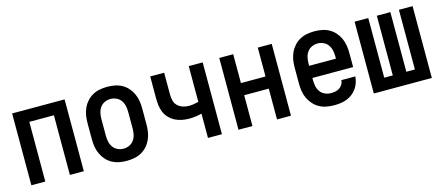

<svg xmlns="http://www.w3.org/2000/svg" viewBox="-43 -932 3085 1343"><g transform="rotate(-15 1500.0 -260.0)"><path d="M60 0V-520H440V0H339V-432H161V0Z M750 8Q723 8 696 3Q669 -2 645 -15Q621 -28 602.5 -48.5Q584 -69 572.5 -94Q561 -119 556.5 -146Q552 -173 552 -200V-320Q552 -347 556.5 -374Q561 -401 572.5 -426Q584 -451 602.5 -471.5Q621 -492 645 -505Q669 -518 696 -523Q723 -528 750 -528Q777 -528 804 -523Q831 -518 855 -505Q879 -492 897.5 -471.5Q916 -451 927.5 -426Q939 -401 943.5 -374Q948 -347 948 -320V-200Q948 -173 943.5 -146Q939 -119 927.5 -94Q916 -69 897.5 -48.5Q879 -28 855 -15Q831 -2 804 3Q777 8 750 8ZM750 -80Q772 -80 792.5 -89.5Q813 -99 825.5 -117Q838 -135 842.5 -156.5Q847 -178 847 -200V-320Q847 -342 842.5 -363.5Q838 -385 825.5 -403Q813 -421 792.5 -430.5Q772 -440 750 -440Q728 -440 707.5 -430.5Q687 -421 674.5 -403Q662 -385 657.5 -363.5Q653 -342 653 -320V-200Q653 -178 657.5 -156.5Q662 -135 674.5 -117Q687 -99 707.5 -89.5Q728 -80 750 -80Z M1339 0V-176Q1317 -170 1294 -167Q1271 -164 1248 -164Q1222 -164 1196 -169Q1170 -174 1146.5 -186Q1123 -198 1104.5 -217.5Q1086 -237 1076 -261Q1066 -285 1063 -311.5Q1060 -338 1060 -364V-520H1161V-364Q1161 -342 1166 -319.5Q1171 -297 1187 -281Q1203 -265 1225 -258Q1247 -251 1270 -251Q1287 -251 1304.5 -254Q1322 -257 1339 -261V-520H1440V0Z M1560 0V-520H1661V-311H1839V-520H1940V0H1839V-223H1661V0Z M2252 8Q2225 8 2197.5 3Q2170 -2 2146 -15Q2122 -28 2103.5 -48.5Q2085 -69 2073 -93.5Q2061 -118 2056.5 -145.5Q2052 -173 2052 -200V-320Q2052 -347 2056.5 -374Q2061 -401 2072.5 -426Q2084 -451 2102.5 -471.5Q2121 -492 2145 -505Q2169 -518 2196 -523Q2223 -528 2250 -528Q2277 -528 2304 -523Q2331 -518 2355 -505Q2379 -492 2397.5 -471.5Q2416 -451 2427.5 -426Q2439 -401 2443.5 -374Q2448 -347 2448 -320V-216H2153V-200Q2153 -178 2157.5 -156Q2162 -134 2175 -116Q2188 -98 2209 -89Q2230 -80 2252 -80Q2268 -80 2284 -83Q2300 -86 2313.5 -95Q2327 -104 2335.5 -118Q2344 -132 2345 -149H2446Q2444 -125 2436.5 -103Q2429 -81 2415.5 -62Q2402 -43 2383.5 -29Q2365 -15 2343 -6.5Q2321 2 2298 5Q2275 8 2252 8ZM2347 -304V-320Q2347 -342 2342.5 -363.5Q2338 -385 2325.5 -403Q2313 -421 2292.5 -430.5Q2272 -440 2250 -440Q2228 -440 2207.5 -430.5Q2187 -421 2174.5 -403Q2162 -385 2157.5 -363.5Q2153 -342 2153 -320V-304Z M2540 0V-520H2639V-88H2701V-520H2799V-88H2861V-520H2960V0Z"/></g></svg>

Font: Iosevka SS18 Semibold
Style: Regular
Weight: 600
Monospace: yes
Designer: Belleve Invis
Foundry: Belleve Invis
Version: Version 25.1.1; ttfautohint (v1.8.4)